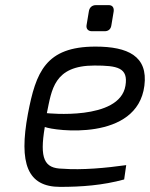

<svg xmlns="http://www.w3.org/2000/svg" viewBox="-20 -723 586 750"><path d="M318 -624C316 -610 325 -601 339 -601H389C403 -601 413 -609 415 -624L424 -678C426 -692 420 -703 405 -703H355C339 -703 329 -693 327 -678ZM163 -281C182 -372 190 -467 349 -467C438 -467 482 -459 470 -388C447 -250 163 -281 163 -281ZM89 -278C53 -84 87 7 215 7C298 7 381 1 465 -22L473 -78C395 -67 300 -58 224 -64C153 -65 134 -103 155 -227C192 -212 516 -169 544 -388C559 -504 479 -541 353 -541C158 -541 120 -441 89 -278Z"/></svg>

Font: Exo
Style: Regular Italic
Weight: 400
Designer: Natanael Gama
Version: Version 1.00